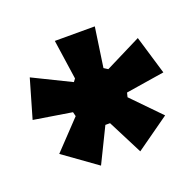

<svg xmlns="http://www.w3.org/2000/svg" viewBox="-77 -835 511 501"><g transform="rotate(-20 178.5 -584.5)"><path d="M124 -411 32 -477 106 -555 103 -567 -3 -584 28 -691 132 -640 138 -648 122 -758H233L217 -648L228 -641L328 -691L360 -584L253 -567L250 -555L326 -477L233 -411L184 -507H171Z"/></g></svg>

Font: Manuale ExtraBold
Style: Regular
Weight: 800
Version: Version 1.002